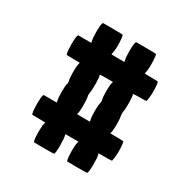

<svg xmlns="http://www.w3.org/2000/svg" viewBox="-124 -565 665 696"><g transform="rotate(30 208.0 -217.0)"><path d="M109.9 -463.4 111.3 -466.8H152.8Q193.4 -466.8 194.8 -465.3Q197.8 -460.4 198.7 -436.8Q199.7 -413.1 197.8 -399.4Q195.3 -385.3 194.8 -384.3L198.2 -383.8Q201.7 -383.8 208.3 -383.5Q214.8 -383.3 222.2 -383.3H249.5L248.5 -387.7Q245.1 -401.4 245.1 -427.7Q245.1 -454.1 248.5 -463.4L250 -466.8H291.5Q332.5 -466.8 334 -465.3Q336.9 -460.4 337.9 -436.8Q338.9 -413.1 336.9 -399.4Q334.5 -385.3 334 -384.3L337.4 -383.8Q340.8 -383.8 347.2 -383.5Q353.5 -383.3 360.8 -383.3Q388.7 -383.3 389.6 -382.3Q392.6 -377.4 393.6 -353.5Q394.5 -329.6 392.1 -315.9Q391.6 -313.5 391.4 -311.5Q391.1 -309.6 390.9 -308.3Q390.6 -307.1 390.4 -305.9Q390.1 -304.7 390.1 -304Q390.1 -303.2 390.1 -302.7Q390.1 -302.2 389.6 -301.8V-301.3Q388.2 -299.8 360.8 -299.8Q353.5 -299.8 347.2 -299.6Q340.8 -299.3 337.4 -298.8H334Q337.4 -293.5 337.9 -265.4Q338.4 -237.3 335.4 -223.1Q334.5 -216.8 335.4 -210.4Q338.9 -195.8 338.4 -167.7Q337.9 -139.6 334 -134.3L337.4 -133.8Q340.8 -133.8 347.2 -133.5Q353.5 -133.3 360.8 -133.3Q388.7 -133.3 389.6 -132.3Q392.6 -127.4 393.6 -103.5Q394.5 -79.6 392.1 -65.9Q391.6 -63.5 391.4 -61.5Q391.1 -59.6 390.9 -58.3Q390.6 -57.1 390.4 -55.9Q390.1 -54.7 390.1 -54Q390.1 -53.2 390.1 -52.7Q390.1 -52.2 389.6 -51.8V-51.3Q388.2 -49.8 361.3 -49.8H333.5L335 -45.4Q338.4 -32.7 337.9 -2.2Q337.4 28.3 333.5 32.2Q332.5 33.2 291 33.2L249.5 32.7L248.5 28.8Q245.1 16.6 245.1 -9.8Q245.1 -36.1 248.5 -45.9L250 -49.8H222.2H194.8L195.8 -45.4Q199.2 -32.7 199 -2.2Q198.7 28.3 194.8 32.2Q193.8 33.2 151.9 33.2L110.4 32.7L109.4 28.8Q106 16.1 106.2 -10.3Q106.4 -36.6 109.9 -46.4L110.8 -49.8L83 -50.3L55.2 -50.8L54.2 -54.7Q50.8 -67.4 50.8 -94.5Q50.8 -121.6 54.2 -130.4L55.7 -133.3H83H110.8L109.9 -137.7Q106.4 -150.9 106.4 -176.8Q106.4 -202.6 109.9 -212.9Q110.8 -216.8 109.9 -221.2Q106.4 -234.4 106.4 -260.3Q106.4 -286.1 109.9 -296.4L110.8 -299.8L83 -300.3L55.2 -300.8L54.2 -304.7Q50.8 -317.4 50.8 -344.5Q50.8 -371.6 54.2 -380.4L55.7 -383.3H83H110.8L109.9 -387.7Q106.4 -401.4 106.4 -427.7Q106.4 -454.1 109.9 -463.4ZM248.5 -295.9 250 -299.8H222.2Q217.8 -299.8 213.6 -299.8Q209.5 -299.8 206.1 -299.6Q202.6 -299.3 200 -299.3Q197.3 -299.3 196.3 -298.8H194.8Q198.2 -293.5 198.7 -265.4Q199.2 -237.3 196.3 -223.1Q195.3 -216.8 196.3 -210.4Q199.7 -195.8 199.2 -167.7Q198.7 -139.6 194.8 -134.3L198.2 -133.8Q201.7 -133.8 208.3 -133.5Q214.8 -133.3 222.2 -133.3H249.5L248.5 -137.7Q245.1 -150.9 245.1 -176.8Q245.1 -202.6 248.5 -212.9Q249.5 -216.8 248.5 -221.2Q245.1 -234.4 245.1 -260Q245.1 -285.6 248.5 -295.9Z"/></g></svg>

Font: VT323
Style: Regular
Weight: 400
Monospace: yes
Version: Version 001.002